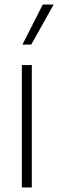

<svg xmlns="http://www.w3.org/2000/svg" viewBox="-20 -828 257 848"><path d="M76.5 0V-540.5H120.5V0ZM79 -631 169 -808H217L118 -631Z"/></svg>

Font: Encode Sans Semi Condensed ExLight
Style: Regular
Weight: 275
Width: 4
Designer: Multiple Designers
Foundry: Impallari Type
Version: Version 2.000